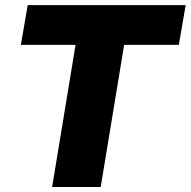

<svg xmlns="http://www.w3.org/2000/svg" viewBox="-20 -748 763 768"><path d="M63.5 -568.4 90.8 -727.5H722.7L695.3 -568.4H476.6L382.8 0H188.5L282.2 -568.4Z"/></svg>

Font: Inter Tight Black
Style: Italic
Weight: 900
Italic angle: -9.39999°
Designer: Rasmus Andersson
Foundry: rsms
Version: Version 3.004; ttfautohint (v1.8.4.7-5d5b)